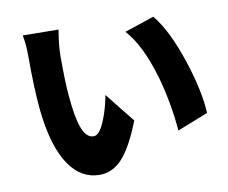

<svg xmlns="http://www.w3.org/2000/svg" viewBox="-78 -807 1085 915"><g transform="rotate(-10 464.0 -350.0)"><path d="M334 9Q246 9 189 -72Q125 -162 106 -347Q96 -447 96 -606Q96 -665 87 -709L260 -707Q247 -633 247 -578Q247 -453 253 -389Q262 -285 279 -237Q299 -177 337 -177Q366 -177 393 -245Q413 -294 426 -361L483 -289L540 -218Q492 -94 443 -42Q396 9 334 9ZM739 -134Q728 -266 692 -396Q644 -562 572 -641L715 -689Q780 -611 833 -451Q882 -303 888 -193Z"/></g></svg>

Font: GenSekiGothic TW H
Style: Regular
Weight: 900
Version: Version 1.501;PS 1;hotconv 16.6.51;makeotf.lib2.5.65220